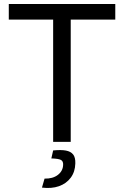

<svg xmlns="http://www.w3.org/2000/svg" viewBox="-20 -710 621 961"><path d="M334 -690V0H246V-690ZM557 -690V-612H24V-690ZM246 43Q285 39 309.5 43.5Q334 48 346 63Q358 78 357 108Q356 150 334 179.5Q312 209 275 222Q238 235 190 229L203 184Q244 185 269.5 165.5Q295 146 296 115Q297 97 285 90.5Q273 84 237 83Z"/></svg>

Font: Exo 2
Style: Regular
Weight: 400
Designer: Natanael Gama
Foundry: Natanael Gama
Version: Version 2.010